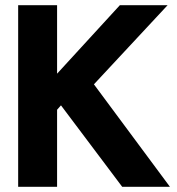

<svg xmlns="http://www.w3.org/2000/svg" viewBox="-20 -720 683 740"><path d="M50 0V-700H200V-436L442 -700H626L342 -395L635 0H451L215 -314L200 -297V0Z"/></svg>

Font: DM Sans 36pt Black
Style: Regular
Weight: 900
Designer: Colophon Foundry, Jonny Pinhorn
Foundry: Colophon Foundry
Version: Version 4.004;gftools[0.9.30]